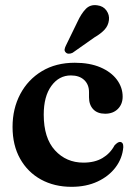

<svg xmlns="http://www.w3.org/2000/svg" viewBox="-20 -711 520 742"><path d="M454 -337.5Q454 -308.5 435.5 -290Q417 -271.5 386.5 -271.5Q356.5 -271.5 340.2 -288.8Q324 -306 324 -335V-355Q324 -384.5 305.2 -402Q286.5 -419.5 254 -419.5Q208 -419.5 178.5 -379Q149 -338.5 149 -268Q149 -177.5 192.5 -130Q236 -82.5 302.5 -82.5Q346 -82.5 376 -100.2Q406 -118 422.5 -149Q435 -162.5 443.5 -162.5Q457 -162 456.5 -142.5Q453 -99.5 427 -64.8Q401 -30 357.2 -9.5Q313.5 11 256.5 11Q190 11 138.5 -17.2Q87 -45.5 57.8 -97.5Q28.5 -149.5 28.5 -220.5Q28.5 -291 58.2 -347.2Q88 -403.5 142 -436Q196 -468.5 269 -468.5Q326.5 -468.5 368 -450.8Q409.5 -433 431.8 -403Q454 -373 454 -337.5ZM279.5 -627Q294 -658.5 311.5 -676.5Q329 -694.5 356 -690.5Q379.5 -687.5 391.5 -670.2Q403.5 -653 401 -633.5Q398.5 -612 384.2 -596.5Q370 -581 345 -566.5L260.5 -507Q253.5 -503.5 246 -503.5Q238.5 -503.5 234 -508.5Q228.5 -514 229.8 -520.8Q231 -527.5 234.5 -534.5Z"/></svg>

Font: Fraunces 72pt S050 SemiBold
Style: Regular
Weight: 600
Version: Version 1.000; ttfautohint (v1.8.3)